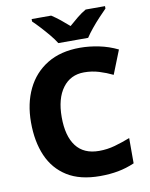

<svg xmlns="http://www.w3.org/2000/svg" viewBox="-100 -1003 845 1085"><g transform="rotate(-10 322.5 -460.5)"><path d="M397 -583Q319 -583 274 -522.5Q229 -462 229 -355Q229 -247 273 -189Q317 -131 405 -131Q452 -131 496 -143.5Q540 -156 584 -173V-28Q538 -8 490 1Q442 10 386 10Q271 10 197.5 -36Q124 -82 88.5 -164Q53 -246 53 -356Q53 -464 93 -547Q133 -630 210 -677Q287 -724 398 -724Q451 -724 507 -712.5Q563 -701 614 -676L560 -540Q523 -558 482.5 -570.5Q442 -583 397 -583ZM283 -771Q269 -794 246.5 -821Q224 -848 200.5 -873.5Q177 -899 158 -917V-931H270Q296 -914 319 -895.5Q342 -877 368 -854Q394 -877 418 -896.5Q442 -916 468 -931H579V-917Q562 -900 538 -874.5Q514 -849 491.5 -821.5Q469 -794 454 -771Z"/></g></svg>

Font: Noto Sans Thai Looped ExtraBold
Style: Regular
Weight: 800
Designer: Sasikarn Vongin, Ben Mitchell
Foundry: The Fontpad Ltd
Version: Version 1.001; ttfautohint (v1.8.4.7-5d5b)